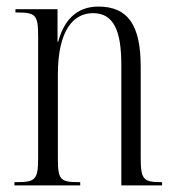

<svg xmlns="http://www.w3.org/2000/svg" viewBox="-20 -564 536 584"><path d="M24 0H224V-10H218C163 -10 156 -18 156 -83V-337C156 -472 203 -524 263 -524C326 -524 349 -470 349 -367V0H473V-10H469C416 -10 408 -19 408 -84V-361C408 -488 369 -544 279 -544C212 -544 174 -501 157 -437H155V-536H27V-526H32C88 -526 96 -519 96 -454V-84C96 -18 88 -10 31 -10H24Z"/></svg>

Font: Noto Serif Display ExtraCondensed Light
Style: Regular
Weight: 300
Width: 2
Designer: Monotype Design Team
Foundry: Monotype Imaging Inc.
Version: Version 2.009